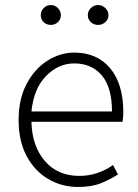

<svg xmlns="http://www.w3.org/2000/svg" viewBox="-20 -732 549 763"><path d="M290 11Q225 11 171 -21Q117 -53 85.5 -112.5Q54 -172 54 -255Q54 -338 85.5 -398Q117 -458 168 -490.5Q219 -523 275 -523Q366 -523 418 -460.5Q470 -398 470 -286Q470 -269 467 -248H105Q107 -152 158 -92.5Q209 -33 295 -33Q367 -33 429 -76L449 -39Q420 -20 382.5 -4.5Q345 11 290 11ZM425 -289Q425 -385 384.5 -432.5Q344 -480 275 -480Q212 -480 163 -430Q114 -380 105 -289ZM182 -633Q165 -633 153.5 -644Q142 -655 142 -672Q142 -688 153.5 -700Q165 -712 182 -712Q198 -712 210 -700Q222 -688 222 -672Q222 -655 210 -644Q198 -633 182 -633ZM370 -633Q353 -633 341 -644Q329 -655 329 -672Q329 -688 341 -700Q353 -712 370 -712Q386 -712 398.5 -700Q411 -688 411 -672Q411 -655 398.5 -644Q386 -633 370 -633Z"/></svg>

Font: LXGW 975 Gothic SC 200W
Style: Regular
Weight: 200
Version: Version 2.01;February 25, 2021